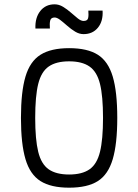

<svg xmlns="http://www.w3.org/2000/svg" viewBox="-20 -855 640 889"><path d="M300 14Q216 14 167.5 -16.5Q119 -47 98 -118Q77 -189 77 -309Q77 -430 98 -500.5Q119 -571 167.5 -601.5Q216 -632 300 -632Q385 -632 433 -601.5Q481 -571 502 -500.5Q523 -430 523 -309Q523 -189 502 -118Q481 -47 433 -16.5Q385 14 300 14ZM300 -47Q360 -47 394.5 -71Q429 -95 443 -152Q457 -209 457 -309Q457 -410 443 -466.5Q429 -523 394.5 -547Q360 -571 300 -571Q240 -571 205.5 -547Q171 -523 157 -466.5Q143 -410 143 -309Q143 -209 157 -152Q171 -95 205.5 -71Q240 -47 300 -47ZM367 -697Q347 -697 328 -708.5Q309 -720 291.5 -735.5Q274 -751 259 -762.5Q244 -774 233 -774Q216 -774 212.5 -760Q209 -746 211 -723H144Q142 -773 166.5 -804Q191 -835 233 -835Q253 -835 272 -823.5Q291 -812 308.5 -796.5Q326 -781 340.5 -769.5Q355 -758 367 -758Q385 -758 388 -771Q391 -784 389 -806H455Q458 -757 433.5 -727Q409 -697 367 -697Z"/></svg>

Font: Victor Mono Light
Style: Regular
Weight: 300
Monospace: yes
Designer: Rune Bjørnerås
Version: Version 1.561;gftools[0.9.30]